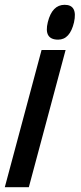

<svg xmlns="http://www.w3.org/2000/svg" viewBox="-147 -579 337 799"><path d="M52 -487Q70 -559 122 -559Q177 -559 161 -486Q144 -414 95 -414Q34 -414 52 -487ZM-127 200 26 -371H126L-27 200Z"/></svg>

Font: Air America
Style: Regular
Weight: 400
Designer: William G. Sherman
Foundry: Aaron Bell – Saja Typeworks
Version: Version 1.100;PS 001.100;hotconv 1.0.88;makeotf.lib2.5.64775